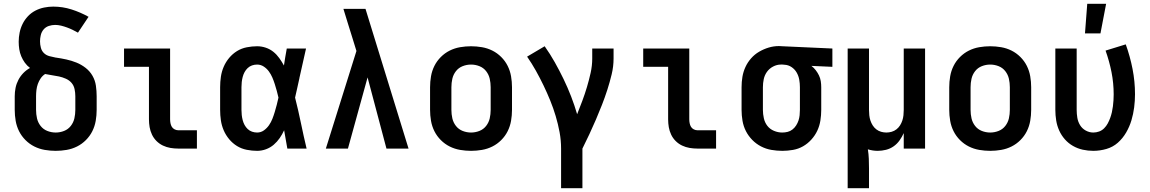

<svg xmlns="http://www.w3.org/2000/svg" viewBox="-20 -787 6090 1017"><path d="M275 12Q246 12 217 7Q188 2 162 -11Q136 -24 115 -45Q94 -66 81 -92Q68 -118 63 -147Q58 -176 58 -205V-277Q58 -300 62.5 -322Q67 -344 77.5 -364Q88 -384 103.5 -400Q119 -416 139 -427Q123 -439 111.5 -455Q100 -471 92.5 -489Q85 -507 82 -526.5Q79 -546 79 -566Q79 -590 84 -614.5Q89 -639 100 -661Q111 -683 128 -701Q145 -719 167 -730.5Q189 -742 213.5 -747Q238 -752 262 -752Q312 -752 359 -737Q406 -722 449 -698L393 -614Q379 -622 364.5 -629Q350 -636 335 -641.5Q320 -647 304 -651Q288 -655 272 -655Q255 -655 238.5 -649.5Q222 -644 211 -631Q200 -618 196 -601Q192 -584 192 -568Q192 -551 196.5 -534Q201 -517 213 -505.5Q225 -494 242 -489.5Q259 -485 275 -482H276Q304 -478 331.5 -472Q359 -466 385 -455.5Q411 -445 433.5 -427.5Q456 -410 470 -385.5Q484 -361 488 -333Q492 -305 492 -277V-205Q492 -176 487 -147Q482 -118 469 -92Q456 -66 435 -45Q414 -24 388 -11Q362 2 333 7Q304 12 275 12ZM275 -85Q298 -85 319.5 -93.5Q341 -102 355 -120Q369 -138 374 -160Q379 -182 379 -205V-277Q379 -296 375 -315Q371 -334 359 -348Q347 -362 329 -370Q311 -378 292.5 -382Q274 -386 255.5 -388.5Q237 -391 219 -395Q205 -386 195.5 -372Q186 -358 180.5 -342.5Q175 -327 173 -310.5Q171 -294 171 -277V-205Q171 -182 176 -160Q181 -138 195 -120Q209 -102 230.5 -93.5Q252 -85 275 -85Z M1023 0H924Q903 0 882.5 -3.5Q862 -7 843 -16Q824 -25 809 -40Q794 -55 785 -74Q776 -93 772.5 -113.5Q769 -134 769 -155V-433H637V-530H881V-155Q881 -145 883 -134.5Q885 -124 890 -115.5Q895 -107 904.5 -102Q914 -97 924 -97H1023Z M1342 12Q1315 12 1287 6.5Q1259 1 1235.5 -13.5Q1212 -28 1194 -49.5Q1176 -71 1165 -96.5Q1154 -122 1150 -149.5Q1146 -177 1146 -205V-325Q1146 -353 1150 -380.5Q1154 -408 1165 -433.5Q1176 -459 1194 -480.5Q1212 -502 1235.5 -516.5Q1259 -531 1287 -536.5Q1315 -542 1342 -542Q1365 -542 1387.5 -534.5Q1410 -527 1428 -512.5Q1446 -498 1459.5 -479Q1473 -460 1484 -440Q1487 -462 1491 -484.5Q1495 -507 1499 -530H1601Q1592 -491 1583.5 -452Q1575 -413 1566 -374V-373Q1560 -347 1554.5 -321Q1549 -295 1543 -270Q1560 -203 1574 -135Q1588 -67 1604 0H1502Q1498 -24 1493.5 -48.5Q1489 -73 1485 -97Q1475 -75 1461.5 -55.5Q1448 -36 1430 -20.5Q1412 -5 1389 3.5Q1366 12 1342 12ZM1342 -85Q1362 -85 1378 -96.5Q1394 -108 1405 -124Q1416 -140 1423 -158Q1430 -176 1435.5 -194.5Q1441 -213 1446 -232Q1451 -251 1455 -270Q1451 -288 1446 -306Q1441 -324 1435.5 -341.5Q1430 -359 1422.5 -376.5Q1415 -394 1404 -409Q1393 -424 1377 -434.5Q1361 -445 1342 -445Q1328 -445 1315 -440.5Q1302 -436 1292 -426.5Q1282 -417 1275.5 -405Q1269 -393 1265.5 -379.5Q1262 -366 1260.5 -352.5Q1259 -339 1259 -325V-205Q1259 -191 1260.5 -177.5Q1262 -164 1265.5 -150.5Q1269 -137 1275.5 -125Q1282 -113 1292 -103.5Q1302 -94 1315 -89.5Q1328 -85 1342 -85Z M1706 0 1868 -517 1847 -585Q1835 -623 1823 -662Q1811 -701 1799 -740H1916L2144 0H2027L1927 -377L1823 0Z M2475 12Q2446 12 2417 7Q2388 2 2362 -11Q2336 -24 2315 -45Q2294 -66 2281 -92Q2268 -118 2263 -147Q2258 -176 2258 -205V-325Q2258 -354 2263 -383Q2268 -412 2281 -438Q2294 -464 2315 -485Q2336 -506 2362 -519Q2388 -532 2417 -537Q2446 -542 2475 -542Q2504 -542 2533 -537Q2562 -532 2588 -519Q2614 -506 2635 -485Q2656 -464 2669 -438Q2682 -412 2687 -383Q2692 -354 2692 -325V-205Q2692 -176 2687 -147Q2682 -118 2669 -92Q2656 -66 2635 -45Q2614 -24 2588 -11Q2562 2 2533 7Q2504 12 2475 12ZM2475 -85Q2498 -85 2519.5 -93.5Q2541 -102 2555 -120Q2569 -138 2574 -160Q2579 -182 2579 -205V-325Q2579 -348 2574 -370Q2569 -392 2555 -410Q2541 -428 2519.5 -436.5Q2498 -445 2475 -445Q2452 -445 2430.5 -436.5Q2409 -428 2395 -410Q2381 -392 2376 -370Q2371 -348 2371 -325V-205Q2371 -182 2376 -160Q2381 -138 2395 -120Q2409 -102 2430.5 -93.5Q2452 -85 2475 -85Z M2952 210V0Q2952 -44 2944 -87Q2936 -130 2923.5 -172Q2911 -214 2894.5 -254.5Q2878 -295 2859 -334.5Q2840 -374 2818.5 -412.5Q2797 -451 2772 -487L2865 -542Q2894 -501 2918.5 -457.5Q2943 -414 2965 -368.5Q2987 -323 3005 -276.5Q3023 -230 3037 -182Q3051 -217 3064.5 -253Q3078 -289 3089 -326Q3100 -363 3108.5 -401Q3117 -439 3117 -477V-530H3230V-477Q3230 -435 3220 -393.5Q3210 -352 3197 -311.5Q3184 -271 3168.5 -231.5Q3153 -192 3136.5 -153.5Q3120 -115 3102 -76.5Q3084 -38 3065 0V210Z M3773 0H3674Q3653 0 3632.5 -3.5Q3612 -7 3593 -16Q3574 -25 3559 -40Q3544 -55 3535 -74Q3526 -93 3522.5 -113.5Q3519 -134 3519 -155V-433H3387V-530H3631V-155Q3631 -145 3633 -134.5Q3635 -124 3640 -115.5Q3645 -107 3654.5 -102Q3664 -97 3674 -97H3773Z M4124 12Q4095 12 4066 7Q4037 2 4011 -11.5Q3985 -25 3964.5 -46Q3944 -67 3931 -92.5Q3918 -118 3913 -147Q3908 -176 3908 -205V-325Q3908 -353 3912.5 -380Q3917 -407 3928.5 -432Q3940 -457 3958.5 -478Q3977 -499 4001 -513Q4025 -527 4051.5 -535Q4078 -543 4106 -543Q4111 -543 4115.5 -542.5Q4120 -542 4125 -542L4389 -530V-433L4278 -438Q4291 -428 4301 -415Q4311 -402 4318 -387.5Q4325 -373 4327.5 -357Q4330 -341 4330 -325V-205Q4330 -177 4325.5 -148.5Q4321 -120 4309 -94.5Q4297 -69 4277.5 -47.5Q4258 -26 4233.5 -12Q4209 2 4180.5 7Q4152 12 4124 12ZM4123 -85Q4138 -85 4152 -88.5Q4166 -92 4177.5 -101Q4189 -110 4197 -122.5Q4205 -135 4209.5 -148.5Q4214 -162 4215.5 -176.5Q4217 -191 4217 -205V-325Q4217 -345 4213.5 -365Q4210 -385 4200 -402.5Q4190 -420 4173 -431.5Q4156 -443 4136 -444L4125 -445H4116Q4095 -445 4075 -434.5Q4055 -424 4042.5 -406.5Q4030 -389 4025.5 -368Q4021 -347 4021 -325V-205Q4021 -183 4026 -160.5Q4031 -138 4044.5 -120.5Q4058 -103 4079.5 -94Q4101 -85 4123 -85Z M4470 210V-530H4583V-205Q4583 -191 4584.5 -176.5Q4586 -162 4590.5 -148.5Q4595 -135 4602.5 -123Q4610 -111 4621.5 -102Q4633 -93 4647 -89Q4661 -85 4675 -85Q4689 -85 4703 -89Q4717 -93 4728.5 -102Q4740 -111 4747.5 -123Q4755 -135 4759.5 -148.5Q4764 -162 4765.5 -176.5Q4767 -191 4767 -205V-530H4880V0H4767V-82Q4758 -62 4745 -43.5Q4732 -25 4713.5 -12Q4695 1 4673 6.5Q4651 12 4629 12Q4616 12 4603 10Q4590 8 4577 4Q4581 29 4582 54.5Q4583 80 4583 105V210Z M5225 12Q5196 12 5167 7Q5138 2 5112 -11Q5086 -24 5065 -45Q5044 -66 5031 -92Q5018 -118 5013 -147Q5008 -176 5008 -205V-325Q5008 -354 5013 -383Q5018 -412 5031 -438Q5044 -464 5065 -485Q5086 -506 5112 -519Q5138 -532 5167 -537Q5196 -542 5225 -542Q5254 -542 5283 -537Q5312 -532 5338 -519Q5364 -506 5385 -485Q5406 -464 5419 -438Q5432 -412 5437 -383Q5442 -354 5442 -325V-205Q5442 -176 5437 -147Q5432 -118 5419 -92Q5406 -66 5385 -45Q5364 -24 5338 -11Q5312 2 5283 7Q5254 12 5225 12ZM5225 -85Q5248 -85 5269.5 -93.5Q5291 -102 5305 -120Q5319 -138 5324 -160Q5329 -182 5329 -205V-325Q5329 -348 5324 -370Q5319 -392 5305 -410Q5291 -428 5269.5 -436.5Q5248 -445 5225 -445Q5202 -445 5180.5 -436.5Q5159 -428 5145 -410Q5131 -392 5126 -370Q5121 -348 5121 -325V-205Q5121 -182 5126 -160Q5131 -138 5145 -120Q5159 -102 5180.5 -93.5Q5202 -85 5225 -85Z M5771 12Q5743 12 5715.5 6Q5688 0 5663.5 -14Q5639 -28 5620.5 -49Q5602 -70 5590.5 -95.5Q5579 -121 5574.5 -149Q5570 -177 5570 -205V-530H5683V-205Q5683 -184 5686.5 -163Q5690 -142 5701 -124Q5712 -106 5731 -95.5Q5750 -85 5771 -85Q5787 -85 5802 -90.5Q5817 -96 5828.5 -107.5Q5840 -119 5847.5 -133Q5855 -147 5860.5 -162Q5866 -177 5869.5 -192.5Q5873 -208 5875 -224Q5877 -240 5878 -256Q5879 -272 5879 -287Q5879 -347 5867.5 -405Q5856 -463 5836 -519L5943 -552Q5966 -488 5979 -421.5Q5992 -355 5992 -288Q5992 -253 5987.5 -218Q5983 -183 5973 -149.5Q5963 -116 5945 -85Q5927 -54 5901 -31Q5875 -8 5840.5 2Q5806 12 5771 12ZM5727 -610 5739 -767H5839L5809 -610Z"/></svg>

Font: Lode
Style: Bold
Weight: 700
Monospace: yes
Designer: Belleve Invis
Foundry: Belleve Invis
Version: Version 29.2.0; ttfautohint (v1.8.3)